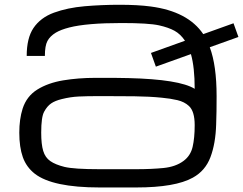

<svg xmlns="http://www.w3.org/2000/svg" viewBox="-20 -786 1040 821"><path d="M405.8 15.6Q204.6 15.6 128.9 -43Q92.8 -71.3 77.6 -114Q62.5 -156.7 62.5 -218.8Q62.5 -276.4 76.7 -321.3Q93.8 -374.5 139.6 -403.1Q185.5 -431.6 250.2 -442.4Q314.9 -453.1 387.7 -453.1Q431.2 -453.1 466.6 -453.1Q502 -453.1 528.8 -452.1Q747.1 -446.8 812.5 -406.2Q812.5 -498.5 796.4 -554.7L646.5 -501L625.5 -559.6L771 -611.8Q751.5 -640.6 726.1 -654.5Q700.7 -668.5 659.7 -677.7Q615.2 -687.5 500 -687.5Q351.1 -687.5 276.4 -668.5Q240.2 -659.2 218.8 -646.5Q193.8 -631.3 182.9 -610.8Q171.9 -590.3 171.9 -546.9H94.2Q94.2 -623 123 -666Q153.3 -710.9 210.9 -731.9Q268.6 -752.9 341.8 -759.3Q415 -765.6 491.2 -765.6Q569.3 -765.6 624 -758.3Q783.7 -737.3 849.1 -640.1L978.5 -686.5L999.5 -627.9L877 -584Q906.2 -506.3 906.2 -375Q906.2 -341.8 905.8 -311.5Q905.3 -281.2 904.3 -253.9Q901.9 -172.4 879.9 -114Q857.9 -55.7 804.7 -26.4Q729.5 15.6 562.5 15.6ZM405.8 -62.5H562.5Q627 -62.5 679 -67.6Q731 -72.8 764.6 -97.7Q794.9 -120.1 803.7 -158.2Q812.5 -196.3 812.5 -251Q812.5 -310.5 787.6 -333Q768.6 -350.6 739 -357.7Q709.5 -364.7 671.9 -368.2Q619.6 -373.5 554.7 -374.3Q489.7 -375 427.7 -375H400.9Q351.6 -375 316.4 -373.3Q281.2 -371.6 244.1 -362.3Q215.8 -355.5 198.7 -343.8Q181.6 -332 168.9 -308.6Q156.2 -286.1 156.2 -218.8Q156.2 -168.9 164.8 -140.6Q173.3 -112.3 195.1 -97.2Q216.8 -82 255.9 -72.3Q296.4 -62.5 405.8 -62.5Z"/></svg>

Font: Michroma
Style: Regular
Weight: 400
Designer: Vernon Adams
Foundry: Vernon Adams
Version: Version 1.100; ttfautohint (v1.8.4.7-5d5b);gftools[0.9.29]